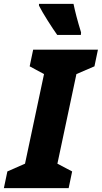

<svg xmlns="http://www.w3.org/2000/svg" viewBox="-57 -970 525 990"><path d="M238 -790H360L361 -803C342 -864 330 -912 322 -950H144V-941C162 -904 214 -823 238 -790ZM-37 0H297L315 -86L239 -126L337 -588L430 -628L448 -714H114L96 -628L170 -588L72 -126L-19 -86Z"/></svg>

Font: Noto Sans ExtraCondensed Black
Style: Italic
Weight: 900
Width: 2
Italic angle: -12°
Designer: Monotype Design Team
Foundry: Monotype Imaging Inc.
Version: Version 2.013